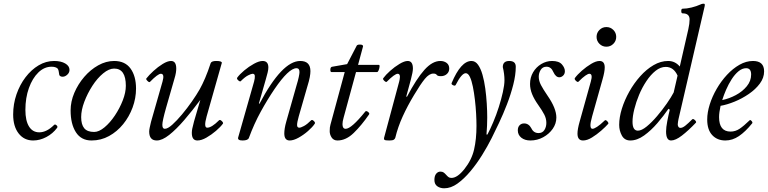

<svg xmlns="http://www.w3.org/2000/svg" viewBox="-20 -745 4143 1036"><path d="M159 13Q110 13 80.5 -25Q51 -63 51 -127Q51 -184 69 -236Q87 -288 118 -328.5Q149 -369 188.5 -392.5Q228 -416 272 -416Q309 -416 332 -402.5Q355 -389 355 -368Q355 -353 343 -342Q331 -331 318 -331Q305 -331 300 -340Q297 -368 291 -375Q287 -379 279 -382Q271 -385 258 -385Q219 -385 187 -354Q155 -323 136 -270Q117 -217 117 -152Q117 -94 136.5 -62.5Q156 -31 192 -31Q232 -31 272 -71Q277 -76 285 -69Q293 -62 288 -55Q265 -24 230 -5.5Q195 13 159 13Z M474 13Q418 13 389.5 -31.5Q361 -76 361 -149Q361 -197 381 -244Q401 -291 434.5 -330Q468 -369 510 -392.5Q552 -416 596 -416Q655 -416 684.5 -375Q714 -334 714 -267Q714 -215 695.5 -165Q677 -115 644.5 -75Q612 -35 568.5 -11Q525 13 474 13ZM488 -33Q514 -33 544 -58Q574 -83 600 -122Q626 -161 642.5 -203.5Q659 -246 659 -282Q659 -375 596 -375Q568 -375 536.5 -349Q505 -323 478.5 -282Q452 -241 435 -196Q418 -151 418 -113Q418 -73 434.5 -53Q451 -33 488 -33Z M826 13Q785 13 785 -35Q785 -44 788 -57.5Q791 -71 795 -88L857 -305Q869 -347 848 -347Q832 -347 789 -303Q785 -299 775.5 -308.5Q766 -318 770 -322Q784 -340 808 -362Q832 -384 858 -400Q884 -416 903 -416Q931 -416 931 -375Q931 -365 929 -352Q927 -339 920 -316L876 -163Q856 -92 856 -72Q856 -50 869 -50Q885 -50 909.5 -72Q934 -94 962 -127.5Q990 -161 1015.5 -197.5Q1041 -234 1058 -264Q1072 -289 1087 -324Q1102 -359 1117 -405Q1122 -416 1147 -416Q1177 -416 1177 -406L1095 -117Q1078 -56 1098 -56Q1122 -56 1162 -96Q1167 -101 1176.5 -92Q1186 -83 1183 -78Q1170 -60 1145.5 -39Q1121 -18 1094 -2.5Q1067 13 1045 13Q1015 13 1015 -28Q1015 -39 1017.5 -51Q1020 -63 1027 -90L1061 -206Q1017 -147 974 -97Q931 -47 893 -17Q855 13 826 13Z M1289 13Q1261 13 1265 -3L1351 -305Q1356 -324 1355 -335.5Q1354 -347 1343 -347Q1336 -347 1319 -338.5Q1302 -330 1279 -307Q1275 -303 1265.5 -311.5Q1256 -320 1260 -326Q1273 -344 1298 -365Q1323 -386 1350.5 -401Q1378 -416 1397 -416Q1428 -416 1428 -381Q1428 -369 1424 -353Q1420 -337 1414 -316L1377 -187L1380 -185Q1502 -416 1600 -416Q1655 -416 1655 -361Q1655 -348 1651.5 -328.5Q1648 -309 1638 -277L1592 -117Q1583 -85 1583 -70.5Q1583 -56 1595 -56Q1603 -56 1620 -65Q1637 -74 1659 -96Q1664 -101 1673.5 -92Q1683 -83 1678 -77Q1666 -59 1642 -38Q1618 -17 1591 -2Q1564 13 1543 13Q1514 13 1514 -25Q1514 -37 1516.5 -53Q1519 -69 1525 -90L1580 -284Q1588 -310 1592 -329Q1596 -348 1596 -356Q1596 -377 1580 -377Q1538 -377 1461 -264Q1423 -208 1387 -142.5Q1351 -77 1323 -1Q1318 13 1289 13Z M1801 13Q1780 13 1769.5 -3Q1759 -19 1759 -37Q1759 -60 1763 -72L1840 -356H1769Q1762 -356 1762.5 -370Q1763 -384 1773 -385L1853 -399L1905 -499Q1909 -505 1924 -504.5Q1939 -504 1939 -495L1912 -395H2024Q2029 -395 2028 -385Q2027 -375 2023 -365.5Q2019 -356 2014 -356H1901L1834 -110Q1828 -89 1828 -75Q1828 -50 1845 -50Q1876 -50 1951 -143Q1956 -149 1966 -141Q1976 -133 1971 -127Q1931 -69 1889 -28Q1847 13 1801 13Z M2081 13Q2060 13 2055.5 10Q2051 7 2052 0L2134 -305Q2135 -310 2136.5 -316.5Q2138 -323 2138 -330Q2138 -347 2126 -347Q2110 -347 2067 -304Q2063 -300 2053.5 -309Q2044 -318 2048 -323Q2061 -341 2085 -362.5Q2109 -384 2135.5 -400Q2162 -416 2180 -416Q2208 -416 2208 -375Q2208 -357 2197 -316L2172 -224L2176 -223Q2227 -320 2270 -368Q2313 -416 2356 -416Q2376 -416 2390 -405.5Q2404 -395 2404 -375Q2404 -357 2391 -345.5Q2378 -334 2359 -334Q2341 -334 2336.5 -341Q2332 -348 2318 -348Q2296 -348 2272.5 -319.5Q2249 -291 2214 -232Q2179 -174 2153 -117Q2127 -60 2113 -2Q2111 5 2104.5 9Q2098 13 2081 13Z M2377 271Q2355 271 2339.5 260Q2324 249 2324 226Q2324 204 2333.5 192.5Q2343 181 2356 181Q2367 181 2373.5 185.5Q2380 190 2387 198Q2394 206 2400 210.5Q2406 215 2416 215Q2448 215 2486 167Q2525 118 2538 62Q2551 6 2551 -66Q2551 -95 2549 -132Q2547 -169 2542.5 -207Q2538 -245 2531.5 -277.5Q2525 -310 2515.5 -330Q2506 -350 2493 -350Q2471 -350 2439 -287Q2436 -280 2425 -285Q2414 -290 2417 -297Q2467 -416 2524 -416Q2545 -416 2559.5 -395.5Q2574 -375 2583.5 -341.5Q2593 -308 2598.5 -267.5Q2604 -227 2606.5 -186Q2609 -145 2609 -111Q2609 -90 2608 -67Q2607 -44 2605 -19H2610Q2625 -47 2641.5 -86Q2658 -125 2671.5 -167.5Q2685 -210 2693.5 -248.5Q2702 -287 2702 -312Q2702 -346 2693 -383Q2693 -416 2728 -416Q2763 -416 2763 -385Q2763 -341 2749.5 -288Q2736 -235 2715.5 -182Q2695 -129 2672.5 -81.5Q2650 -34 2633 0Q2611 44 2581.5 91.5Q2552 139 2518 179.5Q2484 220 2448.5 245.5Q2413 271 2377 271Z M2842 13Q2812 13 2793 -2Q2774 -17 2774 -42Q2774 -59 2783.5 -69Q2793 -79 2808 -79Q2833 -79 2847 -53Q2859 -27 2886 -27Q2907 -27 2917.5 -43.5Q2928 -60 2928 -82Q2928 -105 2917 -126.5Q2906 -148 2884 -179Q2862 -210 2851 -237.5Q2840 -265 2840 -292Q2840 -327 2856.5 -355Q2873 -383 2900.5 -399.5Q2928 -416 2959 -416Q2996 -416 3012 -397.5Q3028 -379 3028 -361Q3028 -346 3018.5 -337Q3009 -328 2998 -328Q2979 -328 2966 -356Q2954 -385 2929 -385Q2908 -385 2897.5 -368Q2887 -351 2887 -331Q2887 -309 2899 -286Q2911 -263 2935 -228Q2982 -160 2982 -111Q2982 -78 2962.5 -50Q2943 -22 2911 -4.5Q2879 13 2842 13Z M3252 -493Q3230 -493 3214.5 -508.5Q3199 -524 3199 -546Q3199 -568 3214.5 -583.5Q3230 -599 3252 -599Q3274 -599 3289.5 -583.5Q3305 -568 3305 -546Q3305 -524 3289.5 -508.5Q3274 -493 3252 -493ZM3126 13Q3096 13 3096 -24Q3096 -48 3108 -90L3168 -305Q3180 -347 3160 -347Q3153 -347 3138.5 -337Q3124 -327 3101 -304Q3097 -300 3087.5 -309Q3078 -318 3082 -324Q3095 -342 3119.5 -363.5Q3144 -385 3170 -400.5Q3196 -416 3215 -416Q3243 -416 3243 -381Q3243 -358 3231 -316L3175 -117Q3165 -82 3166 -66Q3167 -50 3177 -50Q3185 -50 3201.5 -60.5Q3218 -71 3243 -95Q3248 -100 3256.5 -91Q3265 -82 3262 -77Q3248 -61 3224 -40Q3200 -19 3174 -3Q3148 13 3126 13Z M3381 13Q3350 13 3335.5 -13.5Q3321 -40 3321 -71Q3321 -112 3335.5 -158.5Q3350 -205 3375.5 -250.5Q3401 -296 3434.5 -333.5Q3468 -371 3506.5 -393.5Q3545 -416 3585 -416Q3623 -416 3648 -386L3694 -587Q3701 -618 3701 -640Q3701 -673 3663 -673Q3656 -673 3656 -685.5Q3656 -698 3663 -698Q3685 -698 3711.5 -704.5Q3738 -711 3760 -721Q3766 -724 3770.5 -724.5Q3775 -725 3777 -725Q3783 -725 3783 -719Q3783 -716 3782.5 -713Q3782 -710 3781 -706L3641 -102Q3640 -95 3638.5 -88Q3637 -81 3637 -74Q3637 -67 3640.5 -61Q3644 -55 3652 -55Q3663 -55 3678 -67Q3693 -79 3715 -101Q3720 -106 3729.5 -97Q3739 -88 3735 -83Q3694 -40 3659.5 -13.5Q3625 13 3601 13Q3574 13 3574 -36Q3574 -57 3580.5 -91Q3587 -125 3594 -153L3587 -158Q3561 -120 3527 -80.5Q3493 -41 3455.5 -14Q3418 13 3381 13ZM3422 -40Q3442 -40 3469.5 -62.5Q3497 -85 3525.5 -118.5Q3554 -152 3578 -186.5Q3602 -221 3615 -246L3636 -337Q3615 -384 3572 -384Q3544 -384 3517.5 -363Q3491 -342 3468 -307.5Q3445 -273 3428.5 -233.5Q3412 -194 3402.5 -155.5Q3393 -117 3393 -88Q3393 -40 3422 -40Z M3894 13Q3850 13 3823 -16Q3796 -45 3796 -100Q3796 -138 3809.5 -181Q3823 -224 3847 -265.5Q3871 -307 3902.5 -341Q3934 -375 3970 -395.5Q4006 -416 4043 -416Q4103 -416 4103 -360Q4103 -325 4080 -294Q4057 -263 4020.5 -238Q3984 -213 3943.5 -196.5Q3903 -180 3868 -174Q3864 -155 3862 -140.5Q3860 -126 3860 -113Q3860 -35 3922 -35Q3948 -35 3970.5 -50Q3993 -65 4025 -96Q4028 -100 4035 -92.5Q4042 -85 4039 -80Q4002 -34 3967 -10.5Q3932 13 3894 13ZM3877 -205Q3915 -213 3950.5 -232Q3986 -251 4009.5 -279.5Q4033 -308 4033 -343Q4033 -377 4006 -377Q3985 -377 3965 -360.5Q3945 -344 3928 -317.5Q3911 -291 3898 -261Q3885 -231 3877 -205Z"/></svg>

Font: Junicode
Style: Italic
Weight: 400
Italic angle: -11°
Designer: Peter S. Baker
Version: Version 2.100; ttfautohint (v1.8.4)